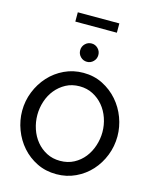

<svg xmlns="http://www.w3.org/2000/svg" viewBox="-155 -1209 1062 1317"><g transform="rotate(15 375.5 -550.5)"><path d="M374 5Q298 5 236 -25.5Q174 -56 129.5 -106.5Q85 -157 60.5 -222Q36 -287 36 -355Q36 -426 62 -491Q88 -556 133.5 -606Q179 -656 241.5 -685.5Q304 -715 376 -715Q452 -715 514 -683.5Q576 -652 620.5 -601Q665 -550 689 -485.5Q713 -421 713 -354Q713 -283 687.5 -218Q662 -153 617 -103.5Q572 -54 509.5 -24.5Q447 5 374 5ZM144 -355Q144 -304 160 -256Q176 -208 206.5 -171Q237 -134 279.5 -112Q322 -90 375 -90Q430 -90 473 -113Q516 -136 545.5 -173.5Q575 -211 590.5 -259Q606 -307 606 -355Q606 -406 589.5 -454Q573 -502 542.5 -538.5Q512 -575 469.5 -597Q427 -619 375 -619Q320 -619 277.5 -596Q235 -573 205 -536Q175 -499 159.5 -451.5Q144 -404 144 -355ZM313 -859Q313 -886 332 -905Q351 -924 378 -924Q404 -924 423 -905Q442 -886 442 -859Q442 -832 423 -813Q404 -794 378 -794Q351 -794 332 -813Q313 -832 313 -859ZM230 -1040V-1106H525V-1040Z"/></g></svg>

Font: Rising Sun Medium
Style: Regular
Weight: 500
Designer: Matt McInerney, Pablo Impallari, Rodrigo Fuenzalida (Raleway font), Stephen Hutchings (Greek), Cristiano Sobral (main ch
Foundry: The Rising Sun Project Authors
Version: Version 4.327; ttfautohint (v1.8.4.7-5d5b-dirty)